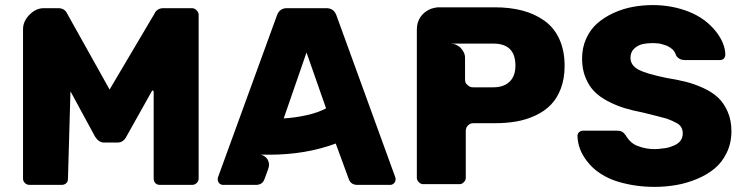

<svg xmlns="http://www.w3.org/2000/svg" viewBox="-20 -729 2935 757"><path d="M625 -696.8H736.8Q746.6 -696.8 754.9 -688.7Q763.2 -680.7 763.2 -670.9V-24.9Q763.2 -14.6 755.4 -7.3Q747.6 0 736.8 0H610.8Q599.6 0 592.8 -6.8Q585.9 -13.7 585.9 -24.9V-366.2Q585.9 -372.1 580.1 -372.1L478 -189.9Q466.3 -167 442.9 -167H390.1Q369.6 -167 355 -189.9L257.8 -369.1L248 -24.9Q248 -12.2 241.2 -6.8Q234.4 0 222.2 0H97.2Q85.9 0 79.1 -6.8Q70.8 -13.7 70.8 -24.9V-613.8Q70.8 -645 96.2 -670.9Q121.6 -696.8 152.8 -696.8H209Q235.4 -696.8 245.1 -674.8L412.1 -376L588.9 -674.8Q598.6 -696.8 625 -696.8Z M844.7 -5.9Q838.4 -13.7 838.4 -21Q838.4 -28.8 839.4 -29.8L1071.8 -668Q1082 -696.8 1111.3 -696.8H1266.6Q1296.4 -696.8 1306.6 -668L1538.6 -29.8Q1539.6 -28.8 1539.6 -21Q1539.6 -12.7 1533.2 -6.3Q1526.9 0 1518.6 0H1389.6Q1363.8 0 1355.5 -22L1303.7 -163.1Q1185.1 -119.1 1042.5 -119.1H1007.3Q1023.9 -116.2 1034.7 -101.1Q1045.4 -82 1036.6 -60.1L1022.5 -22Q1014.2 0 988.8 0H859.4Q852.1 0 844.7 -5.9ZM1265.6 -301.8 1188.5 -522 1098.6 -262.2Q1142.1 -264.6 1188 -274.7Q1233.9 -284.7 1265.6 -301.8Z M2206.1 -469.2Q2206.1 -419.4 2191.4 -380.4Q2176.8 -341.3 2151.6 -315.7Q2126.5 -290 2090.6 -273.4Q2054.7 -256.8 2015.4 -250Q1976.1 -243.2 1930.2 -243.2H1846.2Q1833.5 -243.2 1825 -234.4Q1816.4 -225.6 1816.4 -212.9V-27.8Q1816.4 -18.6 1809.1 -11.2Q1802.2 -2.9 1791.5 -2.9H1648.4Q1639.2 -2.9 1631.3 -10.7Q1623.5 -18.6 1623.5 -27.8V-612.8Q1623.5 -641.6 1638.4 -662.8Q1653.3 -684.1 1680.2 -694.8Q1698.2 -700.2 1710.4 -700.2H1930.2Q1990.7 -700.2 2039.8 -687.3Q2088.9 -674.3 2126.7 -647.2Q2164.6 -620.1 2185.3 -575Q2206.1 -529.8 2206.1 -469.2ZM2012.2 -470.2Q2012.2 -557.1 1925.3 -557.1H1756.3Q1764.2 -557.1 1774.4 -554.2Q1785.6 -549.3 1793.5 -543Q1813.5 -522.9 1813.5 -502V-416Q1813.5 -400.9 1823.2 -394Q1832.5 -384.8 1844.2 -384.8H1925.3Q1966.3 -384.8 1989.3 -407Q2012.2 -429.2 2012.2 -470.2Z M2863.8 -211.9Q2863.8 -165 2845.2 -126.7Q2826.7 -88.4 2796.9 -64Q2767.1 -39.6 2726.8 -22.9Q2686.5 -6.3 2645.3 0.7Q2604 7.8 2561 7.8Q2523.4 7.8 2488 2.9Q2452.6 -2 2416 -12.9Q2379.4 -23.9 2347.4 -44.7Q2315.4 -65.4 2293.9 -94.2Q2258.3 -140.1 2256.8 -192.9Q2256.8 -201.7 2263.2 -208Q2270.5 -213.9 2278.8 -213.9H2411.1Q2424.3 -213.9 2431.9 -210Q2439.5 -206.1 2446.8 -195.8Q2466.3 -162.6 2496.1 -152.8Q2526.4 -141.1 2561 -141.1Q2575.7 -141.1 2595.2 -144Q2613.8 -145.5 2630.9 -152.8Q2671.9 -167 2671.9 -203.1Q2671.9 -229 2650.9 -242.2Q2628.9 -254.4 2608.9 -261.2Q2581.1 -269 2515.1 -285.2Q2474.6 -293 2442.6 -302.7Q2410.6 -312.5 2377.9 -329.3Q2345.2 -346.2 2323.7 -367.9Q2302.2 -389.6 2288.6 -422.9Q2274.9 -456.1 2274.9 -497.1Q2274.9 -541.5 2291.5 -577.6Q2308.1 -613.8 2335.7 -637.7Q2363.3 -661.6 2399.9 -678.2Q2436.5 -694.8 2475.1 -701.9Q2513.7 -709 2554.2 -709Q2628.9 -709 2695.6 -682.9Q2762.2 -656.7 2804.2 -603Q2838.4 -558.6 2839.8 -514.2Q2839.8 -505.4 2834 -498Q2828.1 -492.2 2818.8 -492.2H2680.2Q2657.2 -492.2 2646 -509.8Q2641.1 -524.9 2631.8 -534.2Q2621.1 -543.5 2608.9 -548.8Q2589.8 -555.2 2581.1 -557.1Q2563.5 -559.1 2554.2 -559.1Q2531.2 -559.1 2512.9 -554.9Q2494.6 -550.8 2480.2 -537.1Q2465.8 -523.4 2465.8 -501Q2465.8 -472.2 2496.1 -455.1Q2524.9 -439 2606.9 -421.9Q2649.9 -415 2683.3 -406.7Q2716.8 -398.4 2752.2 -382.3Q2787.6 -366.2 2810.8 -344.5Q2834 -322.8 2848.9 -288.8Q2863.8 -254.9 2863.8 -211.9Z"/></svg>

Font: Cunia
Style: Bold
Weight: 700
Designer: Alejo Bergmann, Denis Ignatov
Foundry: Hubert & Fischer
Version: Version 1.00 February 21, 2019, initial release